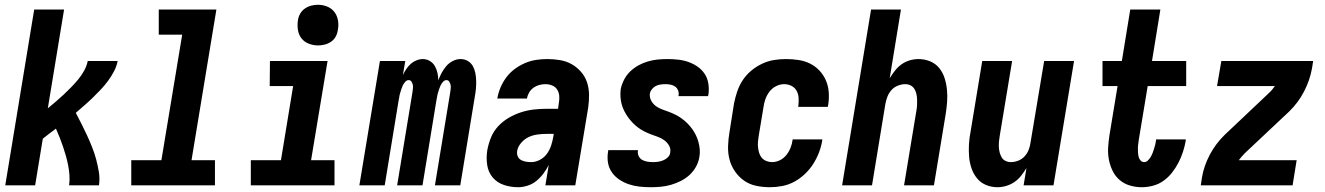

<svg xmlns="http://www.w3.org/2000/svg" viewBox="-20 -775 5540 803"><path d="M2 0 123 -735H248L180 -322Q197 -336 214 -350.5Q231 -365 247 -380Q263 -395 278.5 -411Q294 -427 308 -444Q322 -461 332.5 -480.5Q343 -500 347 -520H472Q468 -498 457 -477Q446 -456 432 -437Q418 -418 401.5 -400.5Q385 -383 368 -366.5Q351 -350 332.5 -334Q314 -318 297 -303Q309 -280 321 -256.5Q333 -233 344 -209Q355 -185 365 -160Q375 -135 382 -109Q389 -83 393.5 -55.5Q398 -28 394 0H269Q272 -21 270.5 -42Q269 -63 265 -83.5Q261 -104 255.5 -123.5Q250 -143 243.5 -162Q237 -181 229.5 -200Q222 -219 214 -237Q200 -227 186.5 -216.5Q173 -206 159 -195L127 0Z M529 0V-105H655L742 -630H644V-735H885L781 -105H879V0Z M1029 0V-105H1155L1206 -415H1108L1109 -520H1350L1281 -105H1379V0ZM1310 -585Q1290 -585 1271 -592.5Q1252 -600 1240.5 -615Q1229 -630 1226 -650Q1223 -670 1226 -690Q1228 -705 1235.5 -718Q1243 -731 1255.5 -739.5Q1268 -748 1282 -751.5Q1296 -755 1310 -755Q1330 -755 1348.5 -747.5Q1367 -740 1378.5 -725Q1390 -710 1393.5 -690Q1397 -670 1393 -650Q1391 -635 1384 -622Q1377 -609 1364.5 -600.5Q1352 -592 1338 -588.5Q1324 -585 1310 -585Z M1483 0 1569 -520H1675L1665 -461Q1671 -474 1679 -486Q1687 -498 1697.5 -507.5Q1708 -517 1721.5 -522.5Q1735 -528 1748 -528Q1764 -528 1777.5 -520Q1791 -512 1798.5 -499Q1806 -486 1809.5 -470.5Q1813 -455 1813 -439Q1819 -455 1827 -470Q1835 -485 1846.5 -498.5Q1858 -512 1874 -520Q1890 -528 1906 -528Q1923 -528 1936.5 -520Q1950 -512 1957.5 -498.5Q1965 -485 1968 -469.5Q1971 -454 1971.5 -437.5Q1972 -421 1970.5 -404.5Q1969 -388 1966 -372L1905 0H1799L1863 -389Q1864 -397 1865 -405Q1866 -413 1864.5 -420Q1863 -427 1859 -433.5Q1855 -440 1847 -440Q1839 -440 1832.5 -432.5Q1826 -425 1822.5 -417.5Q1819 -410 1816.5 -402Q1814 -394 1811.5 -386Q1809 -378 1808 -370Q1807 -362 1805 -354L1747 0H1641L1705 -389Q1706 -397 1707 -405Q1708 -413 1706.5 -420Q1705 -427 1701 -433.5Q1697 -440 1689 -440Q1681 -440 1674.5 -432.5Q1668 -425 1664.5 -417.5Q1661 -410 1658.5 -402Q1656 -394 1653.5 -386Q1651 -378 1650 -370Q1649 -362 1647 -354L1589 0Z M2147 8Q2116 8 2087.5 -1.5Q2059 -11 2040.5 -33Q2022 -55 2017.5 -85.5Q2013 -116 2018 -147Q2023 -174 2033.5 -200Q2044 -226 2063.5 -247Q2083 -268 2108 -282.5Q2133 -297 2159.5 -305.5Q2186 -314 2213 -317Q2240 -320 2266 -320H2314L2317 -343Q2320 -358 2319 -373Q2318 -388 2310.5 -400Q2303 -412 2289.5 -417.5Q2276 -423 2261 -423Q2248 -423 2235 -419.5Q2222 -416 2211 -408Q2200 -400 2193 -388Q2186 -376 2184 -363H2060V-364Q2064 -387 2073.5 -409.5Q2083 -432 2098 -452Q2113 -472 2133.5 -487Q2154 -502 2176.5 -511.5Q2199 -521 2222.5 -524.5Q2246 -528 2269 -528Q2296 -528 2322.5 -523.5Q2349 -519 2371 -506.5Q2393 -494 2410 -474.5Q2427 -455 2435 -431Q2443 -407 2443.5 -380Q2444 -353 2440 -325L2386 0H2261L2275 -85Q2266 -67 2253 -49.5Q2240 -32 2223.5 -18.5Q2207 -5 2186.5 1.5Q2166 8 2147 8ZM2202 -97Q2220 -97 2238 -106.5Q2256 -116 2267.5 -132Q2279 -148 2285 -166.5Q2291 -185 2294 -203L2296 -215H2266Q2247 -215 2228 -212.5Q2209 -210 2191.5 -202Q2174 -194 2160 -178Q2146 -162 2143 -144Q2141 -132 2145 -122Q2149 -112 2158 -106.5Q2167 -101 2178.5 -99Q2190 -97 2202 -97Z M2702 8Q2678 8 2655 5.5Q2632 3 2611 -4Q2590 -11 2571.5 -23Q2553 -35 2540 -53Q2527 -71 2523 -93.5Q2519 -116 2523 -140L2524 -147H2648V-145Q2646 -133 2651 -122.5Q2656 -112 2665.5 -106.5Q2675 -101 2687 -99Q2699 -97 2711 -97Q2722 -97 2732.5 -98.5Q2743 -100 2754 -104.5Q2765 -109 2773.5 -117.5Q2782 -126 2783 -137Q2786 -153 2778 -166.5Q2770 -180 2757.5 -189Q2745 -198 2730.5 -203Q2716 -208 2701.5 -213.5Q2687 -219 2673.5 -226Q2660 -233 2648 -242Q2636 -251 2625.5 -262Q2615 -273 2606.5 -285Q2598 -297 2591 -310.5Q2584 -324 2580 -339Q2576 -354 2575 -370Q2574 -386 2576 -402Q2580 -422 2590 -441.5Q2600 -461 2615.5 -476Q2631 -491 2650 -501.5Q2669 -512 2689.5 -518Q2710 -524 2730.5 -526Q2751 -528 2771 -528Q2794 -528 2816.5 -525.5Q2839 -523 2860 -515.5Q2881 -508 2898.5 -495.5Q2916 -483 2927.5 -465.5Q2939 -448 2942.5 -425.5Q2946 -403 2943 -380L2941 -373H2817L2818 -375Q2820 -386 2816 -396.5Q2812 -407 2803.5 -413Q2795 -419 2784.5 -421Q2774 -423 2763 -423Q2753 -423 2742.5 -421.5Q2732 -420 2723 -415.5Q2714 -411 2707 -402.5Q2700 -394 2698 -384Q2696 -368 2703.5 -354Q2711 -340 2723.5 -331Q2736 -322 2750.5 -317Q2765 -312 2779.5 -306.5Q2794 -301 2807.5 -294Q2821 -287 2833 -278Q2845 -269 2855.5 -258.5Q2866 -248 2875 -235.5Q2884 -223 2890.5 -209.5Q2897 -196 2901 -181.5Q2905 -167 2906.5 -151Q2908 -135 2905 -119Q2902 -98 2891 -78Q2880 -58 2863.5 -43Q2847 -28 2827 -18Q2807 -8 2786 -2Q2765 4 2744 6Q2723 8 2702 8Z M3200 8Q3170 8 3142 2Q3114 -4 3092 -19.5Q3070 -35 3054 -58Q3038 -81 3031 -108Q3024 -135 3025 -164.5Q3026 -194 3031 -223L3050 -343Q3055 -368 3063.5 -393Q3072 -418 3086.5 -440Q3101 -462 3122 -479.5Q3143 -497 3167.5 -508.5Q3192 -520 3217 -524Q3242 -528 3267 -528Q3294 -528 3320 -524Q3346 -520 3368 -509Q3390 -498 3407 -480Q3424 -462 3434 -439Q3444 -416 3446 -390Q3448 -364 3444 -338L3442 -328H3318L3319 -333Q3321 -349 3320 -365.5Q3319 -382 3311.5 -395.5Q3304 -409 3290 -416Q3276 -423 3259 -423Q3242 -423 3225.5 -414.5Q3209 -406 3198 -391.5Q3187 -377 3181 -360Q3175 -343 3173 -326L3153 -206Q3151 -194 3150 -181.5Q3149 -169 3150.5 -157Q3152 -145 3155.5 -134Q3159 -123 3166.5 -114.5Q3174 -106 3185.5 -101.5Q3197 -97 3209 -97Q3226 -97 3242 -105Q3258 -113 3269 -127Q3280 -141 3286.5 -157.5Q3293 -174 3295 -191V-192H3419V-189Q3415 -163 3405.5 -138Q3396 -113 3381.5 -90Q3367 -67 3346.5 -47.5Q3326 -28 3302 -15Q3278 -2 3251.5 3Q3225 8 3200 8Z M3502 0 3623 -735H3748L3701 -448Q3711 -464 3723 -479.5Q3735 -495 3750.5 -506Q3766 -517 3784.5 -522.5Q3803 -528 3821 -528Q3847 -528 3870 -518.5Q3893 -509 3908 -490.5Q3923 -472 3930.5 -448.5Q3938 -425 3940.5 -399.5Q3943 -374 3941 -348Q3939 -322 3935 -297L3886 0H3761L3813 -314Q3815 -325 3815.5 -337Q3816 -349 3815.5 -360.5Q3815 -372 3812.5 -383Q3810 -394 3804 -403.5Q3798 -413 3788 -418Q3778 -423 3766 -423Q3751 -423 3735.5 -417Q3720 -411 3709 -399Q3698 -387 3692 -372Q3686 -357 3683 -341L3627 0Z M4152 8Q4126 8 4103.5 -1.5Q4081 -11 4066 -29.5Q4051 -48 4043 -71.5Q4035 -95 4033 -120.5Q4031 -146 4032.5 -172Q4034 -198 4039 -223L4088 -520H4213L4161 -206Q4159 -195 4158 -183Q4157 -171 4157.5 -159.5Q4158 -148 4161 -137Q4164 -126 4169.5 -116.5Q4175 -107 4185.5 -102Q4196 -97 4208 -97Q4223 -97 4238.5 -103Q4254 -109 4265 -121Q4276 -133 4282 -148Q4288 -163 4290 -179L4347 -520H4472L4386 0H4261L4273 -72Q4263 -56 4251 -40.5Q4239 -25 4223 -14Q4207 -3 4188.5 2.5Q4170 8 4152 8Z M4756 8Q4730 8 4706 1Q4682 -6 4663.5 -21.5Q4645 -37 4634 -59Q4623 -81 4618 -106Q4613 -131 4614.5 -157Q4616 -183 4620 -209L4654 -415H4591V-520H4672L4707 -735H4833L4798 -520H4941V-415H4780L4743 -192Q4742 -182 4740.5 -173Q4739 -164 4739 -155Q4739 -146 4739.5 -137Q4740 -128 4742 -119.5Q4744 -111 4750 -104Q4756 -97 4765 -97Q4774 -97 4781 -104Q4788 -111 4793 -119.5Q4798 -128 4801 -136.5Q4804 -145 4807 -154Q4810 -163 4812 -172Q4814 -181 4815 -189V-192H4939V-186Q4935 -163 4927.5 -140Q4920 -117 4909 -95.5Q4898 -74 4882.5 -54Q4867 -34 4847 -19.5Q4827 -5 4803 1.5Q4779 8 4756 8Z M5002 0 5007 -33Q5015 -81 5039.5 -127.5Q5064 -174 5102 -211L5286 -385Q5294 -392 5300 -399.5Q5306 -407 5312 -415H5070L5088 -520H5472L5467 -488Q5458 -439 5434 -392.5Q5410 -346 5372 -309L5187 -135Q5180 -128 5173.5 -120.5Q5167 -113 5161 -105H5403L5386 0Z"/></svg>

Font: Iosevka Term Curly XBd Obl
Style: Regular
Weight: 800
Italic angle: -9°
Designer: Belleve Invis
Foundry: Belleve Invis
Version: Version 32.3.0